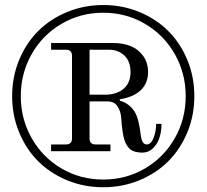

<svg xmlns="http://www.w3.org/2000/svg" viewBox="-20 -747 839 780"><path d="M57.6 -209.7Q29.3 -278.3 29.3 -356.4Q29.3 -434.6 57.6 -503.2Q85.9 -571.8 135 -620.8Q184.1 -669.9 252.7 -698.2Q321.3 -726.6 399.4 -726.6Q477.5 -726.6 546.1 -698.2Q614.7 -669.9 663.8 -620.8Q712.9 -571.8 741.2 -503.2Q769.5 -434.6 769.5 -356.4Q769.5 -278.3 741.2 -209.7Q712.9 -141.1 663.8 -92Q614.7 -43 546.1 -14.6Q477.5 13.7 399.4 13.7Q321.3 13.7 252.7 -14.6Q184.1 -43 135 -92Q85.9 -141.1 57.6 -209.7ZM108.6 -527.1Q64.5 -449.2 64.5 -356.4Q64.5 -263.7 108.6 -185.8Q152.8 -107.9 229.7 -62.7Q306.6 -17.6 399.4 -17.6Q492.2 -17.6 569.1 -62.7Q646 -107.9 690.2 -185.8Q734.4 -263.7 734.4 -356.4Q734.4 -449.2 690.2 -527.1Q646 -605 569.1 -650.1Q492.2 -695.3 399.4 -695.3Q306.6 -695.3 229.7 -650.1Q152.8 -605 108.6 -527.1ZM187.5 -132.8V-160.2H248Q272.5 -160.2 272.5 -184.6V-520.5Q272.5 -544.9 248 -544.9H187.5V-572.3H440.4Q478.5 -572.3 509.5 -560.3Q540.5 -548.3 561 -520.8Q581.5 -493.2 581.5 -454.1Q581.5 -408.2 551 -379.9Q520.5 -351.6 466.3 -343.8L467.3 -337.9Q504.4 -327.6 526.4 -293.9Q544.4 -265.6 551.8 -198.2Q556.2 -160.2 576.2 -160.2Q593.3 -160.2 603.8 -186.5Q614.3 -212.9 614.3 -243.7H636.2Q636.2 -215.3 628.4 -189.5Q620.6 -163.6 602.3 -145.3Q584 -127 558.6 -127Q526.9 -127 510.3 -139.6Q493.7 -152.3 485.4 -178.7Q476.6 -206.1 472.2 -270.5Q470.2 -295.4 457.3 -315.2Q444.3 -335 416 -335H343.8V-184.6Q343.8 -160.2 368.2 -160.2H428.7V-132.8ZM343.8 -362.3H407.2Q453.1 -362.3 481.7 -386Q510.3 -409.7 510.3 -454.1Q510.3 -498 485.1 -521.5Q460 -544.9 423.8 -544.9H343.8Z"/></svg>

Font: Theano Modern
Style: Regular
Weight: 400
Designer: Alexey Kryukov
Version: Version 2.00